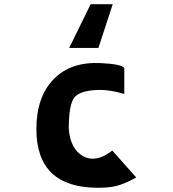

<svg xmlns="http://www.w3.org/2000/svg" viewBox="-20 -887 821 913"><path d="M411 -867H516L448 -659H309ZM447 6Q153 6 153 -273Q153 -425 234 -509.5Q315 -594 459 -587Q561 -582 571 -563V-440Q500 -462 439 -459Q352 -455 329.5 -417.5Q307 -380 307 -274Q315 -177 376 -144Q437 -111 514 -171L628 -43Q573 -13 536 -3.5Q499 6 447 6Z"/></svg>

Font: OpenDyslexic
Style: Bold
Weight: 800
Designer: Abbie Gonzalez
Version: Version 0.920;hotconv 1.0.109;makeotfexe 2.5.65596